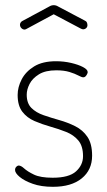

<svg xmlns="http://www.w3.org/2000/svg" viewBox="-20 -714 413 740"><path d="M184 6Q139 6 106.5 -5.5Q74 -17 56 -32Q38 -47 38 -59Q38 -64 40 -67.5Q42 -71 45.5 -73.5Q49 -76 52 -76Q61 -76 73.5 -64.5Q86 -53 111 -41Q136 -29 183 -29Q246 -29 273 -53.5Q300 -78 300 -112Q300 -151 282 -172.5Q264 -194 235 -205.5Q206 -217 174 -226Q142 -235 113 -247.5Q84 -260 66 -283.5Q48 -307 48 -348Q48 -378 63.5 -408Q79 -438 111.5 -458Q144 -478 196 -478Q226 -478 254 -471.5Q282 -465 300 -455.5Q318 -446 318 -436Q318 -433 315.5 -428Q313 -423 309.5 -419.5Q306 -416 301 -416Q295 -416 282 -423Q269 -430 248 -436.5Q227 -443 197 -443Q155 -443 130 -427.5Q105 -412 94 -390.5Q83 -369 83 -349Q83 -316 101 -298Q119 -280 148 -270Q177 -260 209 -251Q241 -242 270 -227.5Q299 -213 317 -186.5Q335 -160 335 -114Q335 -59 295 -26.5Q255 6 184 6ZM75 -600Q68 -600 62.5 -605.5Q57 -611 57 -619Q57 -623 59.5 -627Q62 -631 66 -633L170 -689Q178 -694 187 -694Q196 -694 204 -689L308 -634Q313 -632 315 -627Q317 -622 317 -617Q317 -610 312 -605.5Q307 -601 300 -601Q298 -601 295.5 -602Q293 -603 291 -604L187 -659L83 -603Q81 -602 79 -601Q77 -600 75 -600Z"/></svg>

Font: Dosis ExtraLight
Style: Regular
Weight: 250
Designer: EdgarTolentino, PabloImpallari, IginoMarini
Foundry: EdgarTolentino, PabloImpallari, IginoMarini
Version: Version 3.001; ttfautohint (v1.8.2)